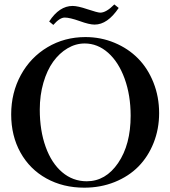

<svg xmlns="http://www.w3.org/2000/svg" viewBox="-20 -846 780 879"><path d="M413.1 -733.4Q388.7 -733.4 344.7 -749.5Q299.3 -765.6 276.4 -765.6Q253.4 -765.6 224.1 -731.9L205.1 -747.6Q251.5 -818.8 312.5 -818.8Q335.9 -818.8 380.4 -803.7Q427.2 -788.1 439 -788.1Q466.3 -788.1 503.4 -825.7L523.4 -809.6Q472.2 -733.4 413.1 -733.4ZM365.7 13.2Q268.6 13.2 192.4 -29.1Q116.2 -71.3 73.7 -147.7Q31.2 -224.1 31.2 -322.3Q31.2 -421.4 75.4 -502.4Q119.6 -583.5 197.5 -629.9Q275.4 -676.3 371.1 -676.3Q441.9 -676.3 504.4 -650.1Q566.9 -624 611.8 -578.6Q656.7 -533.2 682.6 -468Q708.5 -402.8 708.5 -328.1Q708.5 -255.4 683.3 -192.1Q658.2 -128.9 613.8 -83.7Q569.3 -38.6 505.1 -12.7Q440.9 13.2 365.7 13.2ZM377 -16.1Q463.9 -16.1 521 -100.1Q578.1 -184.1 578.1 -315.9Q578.1 -410.2 550.5 -486.1Q522.9 -562 474.9 -604.5Q426.8 -647 367.7 -647Q326.7 -647 289.1 -624.8Q251.5 -602.5 223.4 -563.5Q195.3 -524.4 178.7 -467.3Q162.1 -410.2 162.1 -344.2Q162.1 -248.5 189 -173.8Q215.8 -99.1 264.6 -57.6Q313.5 -16.1 377 -16.1Z"/></svg>

Font: Elstob 14pt Medium
Style: Regular
Weight: 500
Designer: Peter S. Baker
Version: Version 1.015